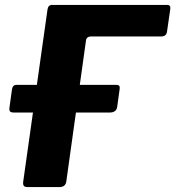

<svg xmlns="http://www.w3.org/2000/svg" viewBox="-20 -762 714 782"><path d="M173.4 -722.7Q175.9 -742 192 -742H661.1Q675.9 -742 673.5 -725L660.5 -634.9Q658.1 -613.6 637.3 -613.6H352Q332.7 -613.6 330.3 -597.5L250 -22.7Q246.8 0 221.3 0H93.7Q80.9 0 77.1 -4.9Q73.3 -9.7 74.3 -20.7ZM467.4 -399.7 457.3 -326.8Q454.1 -303.7 426.6 -303.7H36.6Q24.1 -303.7 20.5 -308.7Q16.9 -313.7 18.6 -324.4L28.7 -397.3Q31.4 -416.3 46.7 -416.3H455Q470.1 -416.3 467.4 -399.7Z"/></svg>

Font: Libre Franklin Thin
Style: Italic
Weight: 100
Italic angle: -8°
Designer: Pablo Impallari, Rodrigo Fuenzalida, Nhung Nguyen
Foundry: Impallari Type
Version: Version 3.000